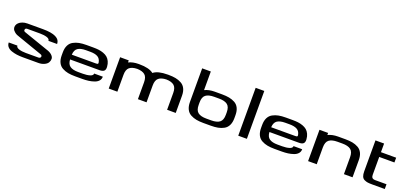

<svg xmlns="http://www.w3.org/2000/svg" viewBox="28 -1771 5938 2800"><g transform="rotate(20 2997.0 -371.5)"><path d="M553 -131 179 -262Q132 -275 103 -298Q74 -321 65 -345.5Q56 -370 63 -395Q70 -420 90.5 -440Q111 -460 145.5 -473Q180 -486 222 -486H463Q730 -486 730 -353H596Q596 -384 551.5 -398Q507 -412 444 -412H247Q217 -412 213 -387.5Q209 -363 237 -355L611 -225Q667 -209 698 -180.5Q729 -152 729.5 -121.5Q730 -91 713.5 -63.5Q697 -36 657.5 -18Q618 0 568 0H326Q275 0 231.5 -6Q188 -12 147.5 -26Q107 -40 83.5 -67Q60 -94 60 -133H194Q194 -103 239 -88.5Q284 -74 346 -74H543Q562 -74 571.5 -86Q581 -98 576 -112Q571 -126 553 -131Z M1443 -206H985Q989 -133 1032 -103.5Q1075 -74 1157 -74H1231Q1295 -74 1340.5 -88Q1386 -102 1386 -133H1520Q1520 -94 1496 -67Q1472 -40 1431 -26Q1390 -12 1346 -6Q1302 0 1251 0H1138Q1075 0 1027.5 -9Q980 -18 937.5 -41Q895 -64 872.5 -109Q850 -154 850 -220V-266Q850 -332 872.5 -377Q895 -422 937.5 -445Q980 -468 1027.5 -477Q1075 -486 1138 -486H1243Q1290 -486 1328 -481.5Q1366 -477 1403.5 -463.5Q1441 -450 1466.5 -428.5Q1492 -407 1509 -371.5Q1526 -336 1529 -289Q1532 -244 1511 -225Q1490 -206 1443 -206ZM1157 -412Q1075 -412 1032 -383Q989 -354 985 -280H1359Q1381 -280 1388.5 -285.5Q1396 -291 1392 -309Q1381 -366 1339 -389Q1297 -412 1223 -412Z M2412 -486Q2475 -486 2522.5 -477Q2570 -468 2612.5 -445Q2655 -422 2677.5 -377Q2700 -332 2700 -266V0H2566V-262Q2566 -343 2526 -376.5Q2486 -410 2406 -412Q2327 -410 2287 -376.5Q2247 -343 2247 -262V0H2113V-262Q2113 -343 2073 -376.5Q2033 -410 1953 -412Q1873 -410 1833.5 -376.5Q1794 -343 1794 -262V0H1660V-486H1794V-454Q1859 -486 1947 -486H1959Q2112 -486 2180 -431Q2247 -486 2400 -486Z M2840 -743H2974V-454Q3039 -486 3128 -486H3243Q3306 -486 3353.5 -477Q3401 -468 3443 -445.5Q3485 -423 3507.5 -378Q3530 -333 3530 -267V-221Q3530 -155 3507.5 -109.5Q3485 -64 3443 -41Q3401 -18 3353.5 -9Q3306 0 3243 0H3128Q3065 0 3017.5 -9Q2970 -18 2927.5 -41Q2885 -64 2862.5 -109.5Q2840 -155 2840 -221ZM2974 -263V-225Q2974 -141 3017 -108Q3060 -75 3147 -75H3223Q3310 -75 3353 -108Q3396 -141 3396 -225V-263Q3396 -347 3353 -380Q3310 -413 3223 -413H3147Q3060 -413 3017 -380Q2974 -347 2974 -263Z M3804 -743V0H3670V-743Z M4537 -206H4079Q4083 -133 4126 -103.5Q4169 -74 4251 -74H4325Q4389 -74 4434.5 -88Q4480 -102 4480 -133H4614Q4614 -94 4590 -67Q4566 -40 4525 -26Q4484 -12 4440 -6Q4396 0 4345 0H4232Q4169 0 4121.5 -9Q4074 -18 4031.5 -41Q3989 -64 3966.5 -109Q3944 -154 3944 -220V-266Q3944 -332 3966.5 -377Q3989 -422 4031.5 -445Q4074 -468 4121.5 -477Q4169 -486 4232 -486H4337Q4384 -486 4422 -481.5Q4460 -477 4497.5 -463.5Q4535 -450 4560.5 -428.5Q4586 -407 4603 -371.5Q4620 -336 4623 -289Q4626 -244 4605 -225Q4584 -206 4537 -206ZM4251 -412Q4169 -412 4126 -383Q4083 -354 4079 -280H4453Q4475 -280 4482.5 -285.5Q4490 -291 4486 -309Q4475 -366 4433 -389Q4391 -412 4317 -412Z M5310 -262Q5310 -346 5267 -379Q5224 -412 5137 -412H5061Q4974 -412 4931 -379Q4888 -346 4888 -262V0H4754V-486H4888V-454Q4953 -486 5042 -486H5157Q5220 -486 5267.5 -477Q5315 -468 5357 -445Q5399 -422 5421.5 -377Q5444 -332 5444 -266V0H5310Z M5574 -486V-620H5708V-486H5944V-412H5708V-134Q5708 -104 5722 -89Q5736 -74 5771 -74H5944V0H5752Q5706 0 5679.5 -3.5Q5653 -7 5625.5 -20Q5598 -33 5586 -62.5Q5574 -92 5574 -140Z"/></g></svg>

Font: Aneo
Style: Regular
Weight: 400
Designer: Anastasios Pappas
Foundry: Anastasios Pappas
Version: Version 1.000